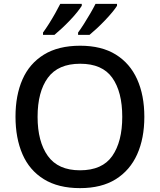

<svg xmlns="http://www.w3.org/2000/svg" viewBox="-20 -961 825 991"><path d="M725 -358Q725 -247 688 -164.5Q651 -82 577.5 -36Q504 10 393 10Q281 10 206.5 -36Q132 -82 96 -165Q60 -248 60 -359Q60 -469 96 -551Q132 -633 206.5 -679Q281 -725 394 -725Q504 -725 577.5 -679.5Q651 -634 688 -551.5Q725 -469 725 -358ZM174 -358Q174 -230 227 -156Q280 -82 393 -82Q508 -82 559.5 -156Q611 -230 611 -358Q611 -487 559.5 -559.5Q508 -632 394 -632Q280 -632 227 -559.5Q174 -487 174 -358ZM584 -931Q576 -918 559.5 -898Q543 -878 522 -856Q501 -834 480 -814.5Q459 -795 442 -781H383V-793Q397 -812 413.5 -838Q430 -864 446 -891.5Q462 -919 473 -941H584ZM402 -931Q394 -918 378 -898Q362 -878 341 -856Q320 -834 299 -814.5Q278 -795 261 -781H202V-793Q216 -812 232.5 -838Q249 -864 264.5 -891.5Q280 -919 291 -941H402Z"/></svg>

Font: Noto Sans Tangsa Medium
Style: Regular
Weight: 500
Version: Version 1.504